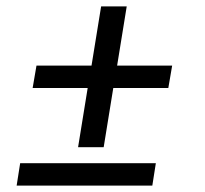

<svg xmlns="http://www.w3.org/2000/svg" viewBox="-20 -580 640 600"><path d="M304 -120H224L254 -305H82L94 -375H266L296 -560H376L346 -375H518L506 -305H334ZM32 0 43 -70H467L456 0Z"/></svg>

Font: Iosevka Extended
Style: Italic
Weight: 400
Width: 7
Italic angle: -9°
Monospace: yes
Designer: Belleve Invis
Foundry: Belleve Invis
Version: Version 32.5.0; ttfautohint (v1.8.4)